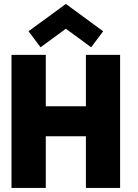

<svg xmlns="http://www.w3.org/2000/svg" viewBox="-20 -932 684 952"><path d="M181 -697.5 121.5 -777 306.5 -912.5 491.5 -777 432 -697.5 306.5 -789.5ZM406 -256.5H207V0H37V-660H207V-405H406V-660H575.5V0H406Z"/></svg>

Font: League Spartan ExtraBold
Style: Regular
Weight: 800
Foundry: The League of Moveable Type
Version: Version 2.002